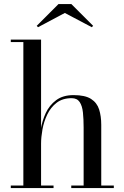

<svg xmlns="http://www.w3.org/2000/svg" viewBox="-20 -950 628 970"><path d="M34.5 0V-12.5H98V-737.5H34.5V-750H187.5V-12.5H250.5V0ZM340 0V-12.5H402.5V-306Q402.5 -348 399 -381.5Q395.5 -415 382.5 -434.5Q369.5 -454 342 -454Q296 -454 266 -430.8Q236 -407.5 218.8 -371.5Q201.5 -335.5 194.5 -296.2Q187.5 -257 187.5 -224L179.5 -220.5Q179.5 -254.5 186.2 -297Q193 -339.5 211.2 -379Q229.5 -418.5 263.8 -444Q298 -469.5 352 -469.5Q410 -469.5 440 -450.2Q470 -431 480.8 -397Q491.5 -363 491.5 -319.5V-12.5H555V0ZM172 -812.5 165.5 -819.5 275.5 -929.5H340.5L450.5 -819.5L444 -812.5L307.5 -884.5Z"/></svg>

Font: Bodoni Moda 18pt
Style: Regular
Weight: 400
Designer: Owen Earl
Foundry: indestructible type
Version: Version 2.005